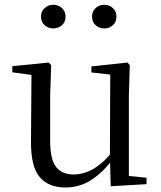

<svg xmlns="http://www.w3.org/2000/svg" viewBox="-20 -792 693 826"><path d="M260.9 14.6Q189.8 14.6 151.1 -29.8Q112.3 -74.2 113.3 -185.8L115.5 -483.7L137.7 -466.6L33.1 -481V-507.3L189.5 -523L200.2 -511.5L195.8 -380.4V-185.1Q195.8 -105.3 221.6 -73.3Q247.4 -41.4 296.3 -41.4Q342.8 -41.4 386.1 -68.1Q429.4 -94.9 464.9 -141.8L488.1 -103H461.7Q423.1 -51 373.2 -18.2Q323.3 14.6 260.9 14.6ZM456.4 9.3 452.8 -114.1V-115.5L454.4 -471.2L373.2 -480.3V-506.2L528.2 -523L538.4 -511.5L534.4 -380.4V-35L610.3 -27.4V0.2ZM208.4 -669.7Q188.4 -669.7 172.4 -683.3Q156.4 -696.9 156.4 -720.3Q156.4 -743.4 172.4 -757.5Q188.4 -771.6 208.4 -771.6Q230.1 -771.6 246.1 -757.5Q262.1 -743.4 262.1 -720.3Q262.1 -696.9 246.1 -683.3Q230.1 -669.7 208.4 -669.7ZM428.9 -669.7Q407.4 -669.7 391.7 -683.3Q376 -696.9 376 -720.3Q376 -743.4 391.7 -757.5Q407.4 -771.6 428.9 -771.6Q449.9 -771.6 465.4 -757.5Q480.9 -743.4 480.9 -720.3Q480.9 -696.9 465.4 -683.3Q449.9 -669.7 428.9 -669.7Z"/></svg>

Font: Noto Serif HK
Style: Regular
Weight: 200
Designer: Ryoko NISHIZUKA 西塚涼子 (kana & ideographs); Frank Grießhammer (Latin, Greek & Cyrillic); Wenlong ZHANG 张文龙 (bopomofo); San
Foundry: Adobe
Version: Version 2.001;hotconv 1.1.0;makeotfexe 2.6.0